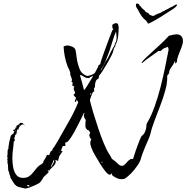

<svg xmlns="http://www.w3.org/2000/svg" viewBox="-20 -977 1070 1102"><path d="M125 105Q119 103 116 103Q114 102 111.5 102Q109 102 107 101Q85 97 74.5 90Q64 83 57.5 71.5Q51 60 40 43L39 38L40 37Q36 30 34.5 24Q33 18 32 12Q25 0 27 -14L25 -18H26V-31Q22 -39 23 -46V-60L22 -59V-68Q22 -71 24 -69L27 -71L21 -75H19Q23 -79 23.5 -94.5Q24 -110 24 -117L29 -124Q28 -126 28 -131Q28 -137 29 -138L31 -139L30 -141V-142Q30 -147 32.5 -158.5Q35 -170 38 -182Q41 -194 42 -198Q50 -207 53 -208Q56 -209 57.5 -211Q59 -213 62 -224L57 -225L56 -227V-230L67 -236Q68 -238 68 -243Q67 -245 70 -247L71 -246Q70 -244 69.5 -243Q69 -242 69 -242Q69 -242 69 -241.5Q69 -241 68 -240L69 -239L70 -240V-242L71 -243H72Q73 -242 73.5 -243Q74 -244 73 -245Q74 -246 74 -247V-250Q73 -251 73 -252L74 -253Q74 -256 80 -258Q86 -260 88 -260L87 -261L82 -260Q82 -262 86 -263Q90 -264 92 -264V-269Q97 -272 101 -272Q108 -272 113 -267.5Q118 -263 122 -258L120 -257Q119 -263 112 -263Q103 -263 94 -252Q85 -241 86 -232Q83 -232 81 -237L78 -226L79 -234Q75 -220 75.5 -213.5Q76 -207 66 -202Q68 -197 65 -192Q62 -185 62 -181Q62 -177 64 -177Q66 -175 66 -172L59 -164Q58 -151 57 -139Q56 -127 54 -116Q51 -94 51 -67Q51 -43 55.5 -17.5Q60 8 73 26Q86 44 112 44Q133 44 146 35.5Q159 27 169 14Q179 1 191 -13Q203 -27 222 -37Q222 -38 225 -41Q228 -44 228 -45Q228 -51 237.5 -64.5Q247 -78 247 -84L249 -85V-87H250Q251 -87 251 -88H252Q254 -88 256.5 -87.5Q259 -87 262 -86L271 -108L279 -113Q280 -114 280 -117Q280 -118 281 -119Q283 -125 287 -129Q289 -131 291 -134Q293 -137 294 -139L309 -163Q313 -169 316 -175Q319 -181 323 -188Q350 -235 379.5 -287.5Q409 -340 429 -390L420 -406Q419 -404 419 -399Q417 -393 414 -392Q409 -392 409 -397Q409 -399 412 -405Q414 -408 414.5 -410Q415 -412 416 -413Q416 -414 417 -414Q417 -416 410 -422Q403 -428 403 -433V-435Q406 -438 408 -439Q411 -441 411 -443V-447Q406 -456 404.5 -460.5Q403 -465 403 -475Q406 -475 406 -479V-481Q405 -481 405 -482L397 -484L394 -489Q397 -492 397 -496Q397 -498 396.5 -500.5Q396 -503 395 -506L391 -507L390 -510Q393 -513 393 -517Q393 -523 390 -530.5Q387 -538 385 -543L387 -545H384L382 -548Q384 -550 384 -553Q384 -556 382.5 -562.5Q381 -569 379 -572Q378 -575 377 -578Q376 -581 374 -584Q370 -590 368 -596Q358 -622 352 -652.5Q346 -683 345 -710Q356 -716 367 -716Q378 -716 393.5 -709.5Q409 -703 413 -691Q415 -685 417 -670L420 -646Q424 -615 436 -583Q448 -551 481 -541Q490 -542 495 -544Q503 -546 510.5 -549.5Q518 -553 524 -558Q528 -565 531.5 -571.5Q535 -578 538 -585Q541 -587 543 -594L546 -603L556 -609V-611Q556 -616 563 -636.5Q570 -657 580 -684.5Q590 -712 600 -739Q610 -766 617.5 -785Q625 -804 626 -806L627 -805L631 -809L630 -811H629Q626 -811 625 -821.5Q624 -832 624 -834Q629 -838 634.5 -841Q640 -844 646 -844Q656 -844 658.5 -835Q661 -826 661 -819Q661 -799 659 -777Q657 -755 651 -736Q650 -735 649 -732.5Q648 -730 646 -726Q641 -717 642 -716L643 -715Q643 -714 641 -710Q640 -709 639 -707.5Q638 -706 637 -705Q634 -701 632 -692Q631 -688 630 -684.5Q629 -681 628 -677Q625 -668 615 -649Q605 -630 592.5 -608.5Q580 -587 568 -568.5Q556 -550 549 -543Q549 -540 547 -531.5Q545 -523 540 -522L538 -523Q530 -515 527.5 -503.5Q525 -492 525 -481Q525 -474 519 -468Q520 -465 520 -461Q520 -456 521 -453L513 -448Q510 -441 507 -434Q504 -427 501 -419Q500 -417 500 -415.5Q500 -414 499 -412L496 -404Q496 -403 497 -403L496 -402Q502 -375 515 -331.5Q528 -288 544 -240Q560 -192 577 -151.5Q594 -111 608 -91Q610 -87 612.5 -83.5Q615 -80 617 -75Q622 -64 628 -61Q640 -54 654 -39.5Q668 -25 680 -25Q691 -25 704 -41Q717 -57 728 -63Q734 -65 735 -65Q736 -64 741 -64Q742 -64 743 -65Q746 -70 748 -78Q749 -82 750 -85Q751 -88 752 -91Q752 -93 757.5 -108Q763 -123 770 -142.5Q777 -162 783.5 -177.5Q790 -193 793 -196Q804 -205 808 -212Q812 -219 816 -231Q820 -240 820 -252Q819 -262 824 -271Q848 -311 867 -364Q886 -417 901 -475.5Q916 -534 927.5 -590.5Q939 -647 948 -693L944 -708Q935 -704 924 -701Q912 -696 906 -687L899 -684L890 -685L844 -652Q832 -644 820 -635Q808 -626 797 -616L792 -618Q803 -632 815 -643.5Q827 -655 839 -666L896 -718Q925 -744 950 -772Q956 -774 971.5 -777Q987 -780 994 -780Q1011 -780 1020.5 -769.5Q1030 -759 1030 -742Q1030 -726 1021.5 -704.5Q1013 -683 1004.5 -661.5Q996 -640 995 -621L989 -614H984L986 -623L984 -627Q977 -609 963 -590.5Q949 -572 951 -557L941 -545Q940 -541 939.5 -537.5Q939 -534 939 -531L940 -535V-534Q940 -498 928 -455.5Q916 -413 899 -368.5Q882 -324 866 -282Q850 -240 842 -204Q840 -197 837 -189.5Q834 -182 831 -175Q825 -162 816 -140.5Q807 -119 799.5 -99.5Q792 -80 790 -72Q787 -54 770 -28.5Q753 -3 732 18.5Q711 40 693 50Q691 50 688 50Q685 50 683 51H672Q661 51 645.5 43Q630 35 622 27L623 17Q622 18 620.5 19Q619 20 617 22Q613 26 610 26Q601 26 585.5 7Q570 -12 554.5 -37Q539 -62 527.5 -82.5Q516 -103 514 -107Q509 -118 503.5 -132Q498 -146 498 -158Q498 -162 500 -168L504 -178L501 -183L498 -182L492 -202L498 -216L488 -230H486Q480 -230 475 -238.5Q470 -247 470 -252Q470 -261 470.5 -270.5Q471 -280 472 -288L465 -300Q461 -307 462 -313Q460 -317 462 -321.5Q464 -326 466 -328H461Q460 -326 451.5 -308Q443 -290 430.5 -265Q418 -240 404.5 -216Q391 -192 378.5 -175.5Q366 -159 358 -159Q356 -159 354 -161Q355 -153 355 -148Q355 -143 355 -141Q355 -138 339 -139L341 -136Q337 -135 335 -126Q333 -117 329 -113L339 -109L318 -77Q319 -73 317 -67Q314 -63 314 -54H311Q306 -54 301 -60L298 -58Q300 -52 300 -51Q300 -38 291 -28Q282 -18 271.5 -8.5Q261 1 258 13L237 33Q228 40 222 54Q218 60 214 65Q210 70 205 74Q199 78 182.5 85.5Q166 93 149.5 99Q133 105 125 105ZM559 -571Q562 -576 565 -582Q568 -588 571 -594Q576 -605 582 -616Q584 -621 587 -625.5Q590 -630 593 -634Q596 -638 598.5 -642.5Q601 -647 603 -651Q604 -655 611.5 -670Q619 -685 627 -699.5Q635 -714 637 -715Q637 -723 643 -733Q649 -742 649 -757Q649 -762 649 -767Q649 -772 648 -777Q647 -782 647 -786.5Q647 -791 646 -796Q636 -774 625.5 -739.5Q615 -705 608 -684Q598 -656 586.5 -628.5Q575 -601 558 -574ZM462 -460Q468 -464 478.5 -481Q489 -498 500 -516.5Q511 -535 516 -543Q512 -539 504 -537Q496 -534 494 -532Q495 -532 495 -530Q495 -529 491 -529H485Q475 -529 464 -535Q459 -538 454.5 -541Q450 -544 445 -546L443 -545L441 -547L439 -545L451 -503Q454 -493 456.5 -482Q459 -471 462 -460ZM501 -434Q502 -434 503 -436.5Q504 -439 504 -440Q504 -442 502 -442Q500 -442 496 -436H497Q499 -436 500 -435Q500 -434 501 -434ZM88 -256H94Q94 -258 92 -258Q90 -258 88 -256ZM68 -223 70 -225 69 -228 70 -229 69 -232Q68 -231 68 -226L67 -225ZM319 -100Q321 -107 322 -108Q321 -107 320 -106Q319 -105 318 -103ZM276 -17Q277 -26 284 -36Q286 -41 288.5 -45.5Q291 -50 291 -54V-55Q291 -57 290 -58Q289 -59 290 -60V-61Q289 -61 286 -53.5Q283 -46 280 -38.5Q277 -31 276 -30Q274 -30 274 -28L276 -23L273 -22ZM565 -42 568 -46 566 -51 562 -43ZM256 8 261 5 257 -2Q256 -2 256 2L253 4ZM143 94Q149 92 149 88Q147 86 143 85.5Q139 85 137 85Q135 85 135 86Q135 89 138 91Q142 93 143 94ZM834 -842 828 -843 825 -850H824L820 -857Q804 -869 793 -884.5Q782 -900 773 -919Q769 -925 765.5 -930.5Q762 -936 760 -943Q760 -952 761.5 -954Q763 -956 763 -956Q764 -956 764 -956.5Q764 -957 766 -957Q768 -956 770.5 -956Q773 -956 775 -954Q778 -953 780 -948Q782 -943 786 -942Q786 -942 786.5 -942Q787 -942 786 -941Q789 -938 795 -930.5Q801 -923 805 -923Q805 -923 804.5 -922Q804 -921 805 -921V-920Q810 -920 811.5 -915.5Q813 -911 817 -909Q820 -906 823.5 -905Q827 -904 831 -902Q833 -901 834 -898Q835 -895 838 -893L844 -890Q846 -890 846 -889L860 -885Q865 -888 871 -891Q877 -894 879 -895Q886 -899 891 -900Q896 -901 901 -903Q908 -907 912.5 -910.5Q917 -914 924 -914Q926 -914 926 -919Q930 -918 943 -925.5Q956 -933 960 -935Q960 -936 961 -936Q966 -936 973.5 -941.5Q981 -947 985 -949Q988 -950 990.5 -950Q993 -950 994 -951Q995 -952 997 -952V-951Q997 -950 995.5 -946.5Q994 -943 988 -937Q981 -930 972 -924.5Q963 -919 954 -913Q928 -896 902.5 -880Q877 -864 850 -850Q846 -849 842.5 -846.5Q839 -844 834 -842Z"/></svg>

Font: Water Brush
Style: Regular
Weight: 400
Designer: Robert E. Leuschke
Foundry: Robert E. Leuschke
Version: Version 1.010; ttfautohint (v1.8.4.7-5d5b)